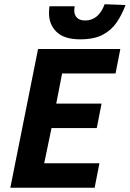

<svg xmlns="http://www.w3.org/2000/svg" viewBox="-20 -882 610 902"><path d="M28.5 0 158.8 -651.8H545.3L522.8 -536.8H271.8L244.2 -395.3H457.1L434.6 -280.3H222L187.7 -115H447.1L424.6 0ZM356.8 -697.2Q281.8 -697.2 246 -731.9Q210.2 -766.7 210.2 -819.9Q210.2 -826.7 210.7 -835.1Q211.2 -843.5 212.2 -852.5H330.9Q329.9 -845.1 329.4 -841Q328.9 -837 328.9 -831.8Q328.9 -812.8 341.2 -799.3Q353.5 -785.8 380.6 -785.8Q412.2 -785.8 435.3 -805.6Q458.4 -825.4 471.4 -862.1L569.9 -858.5Q553.3 -814.1 528.7 -777.5Q504.1 -740.9 463.3 -719.1Q422.6 -697.2 356.8 -697.2Z"/></svg>

Font: Source Sans 3
Style: Italic
Weight: 200
Italic angle: -11°
Designer: Paul D. Hunt
Foundry: Adobe
Version: Version 3.046;hotconv 1.0.118;makeotfexe 2.5.65603